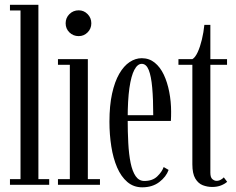

<svg xmlns="http://www.w3.org/2000/svg" viewBox="-20 -770 983 800"><path d="M21.5 0V-23.5H65.5V-726.5H21.5V-750H140V-23.5H185V0Z M221.5 0V-23.5H271V-500H221.5V-523.5H346V-23.5H396.5V0ZM308 -619.5Q285 -619.5 269.2 -635Q253.5 -650.5 253.5 -673Q253.5 -695.5 269.2 -711.2Q285 -727 308 -727Q329.5 -727 345 -711.2Q360.5 -695.5 360.5 -673Q360.5 -650.5 345 -635Q329.5 -619.5 308 -619.5Z M572.5 10.5Q536.5 10.5 510.5 -11.8Q484.5 -34 468 -72.2Q451.5 -110.5 443.8 -159.8Q436 -209 436 -263Q436 -330 447 -380Q458 -430 477 -462.8Q496 -495.5 520.2 -511.5Q544.5 -527.5 570.5 -527.5Q601.5 -527.5 624.5 -509Q647.5 -490.5 662.5 -458.8Q677.5 -427 685.2 -386.8Q693 -346.5 693 -304Q693 -294.5 692.8 -285Q692.5 -275.5 692 -266H505V-290H618.5Q618.5 -357 614.2 -404.8Q610 -452.5 599.8 -478.2Q589.5 -504 570.5 -504Q553 -504 539.8 -479Q526.5 -454 519.2 -403.2Q512 -352.5 512 -275Q512 -221 514.5 -174Q517 -127 524.2 -91.5Q531.5 -56 545.2 -36Q559 -16 581.5 -16Q615.5 -16 635.2 -35Q655 -54 662 -74L682.5 -62Q672.5 -33.5 643.8 -11.5Q615 10.5 572.5 10.5Z M864 9Q844 9 825 1.8Q806 -5.5 793.8 -26Q781.5 -46.5 781.5 -85.5V-500H723.5V-523.5H781.5Q793.5 -530.5 803.8 -552.8Q814 -575 821.2 -605.2Q828.5 -635.5 831.5 -666.5H856.5V-523.5H926V-500H856.5V-50.5Q856.5 -30.5 865 -23.5Q873.5 -16.5 882 -16.5Q892 -16.5 900.5 -21.5Q909 -26.5 912.5 -31L926.5 -12.5Q916.5 -3.5 900.5 2.8Q884.5 9 864 9Z"/></svg>

Font: Imbue 48pt
Style: Regular
Weight: 400
Designer: Tyler Finck
Foundry: Etcetera Type Company
Version: Version 1.102